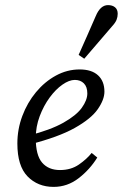

<svg xmlns="http://www.w3.org/2000/svg" viewBox="-20 -721 481 752"><path d="M190 11Q128 11 88 -30Q48 -71 48 -159Q48 -215 67.5 -267Q87 -319 121 -360Q155 -401 199 -425Q243 -449 292 -449Q339 -449 364 -426Q389 -403 389 -362Q389 -331 363 -293.5Q337 -256 273 -220Q209 -184 95 -155L92 -190Q178 -212 228.5 -240.5Q279 -269 300.5 -299Q322 -329 322 -355Q322 -381 308.5 -394.5Q295 -408 273 -408Q251 -408 224.5 -389.5Q198 -371 174.5 -339Q151 -307 135.5 -266Q120 -225 120 -180Q120 -113 145 -84Q170 -55 215 -55Q258 -55 289 -76.5Q320 -98 339 -122L361 -104Q332 -57 288 -23Q244 11 190 11ZM288 -506Q305 -544 322 -582.5Q339 -621 355 -658Q373 -701 403 -701Q420 -701 430.5 -692.5Q441 -684 441 -667Q441 -655 436.5 -643.5Q432 -632 419 -618Q391 -586 364.5 -554.5Q338 -523 310 -491Z"/></svg>

Font: Lisu Bosa
Style: Italic
Weight: 400
Italic angle: -19°
Designer: David Morse, Annie Olsen, Victor Gaultney, Frank Grießhammer (Latin)
Foundry: SIL International
Version: Version 2.000